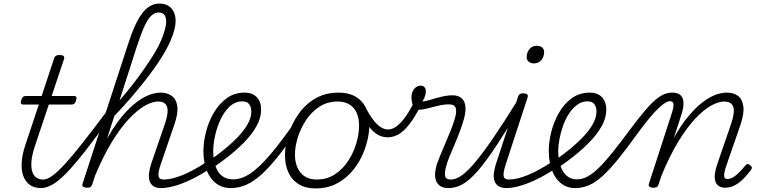

<svg xmlns="http://www.w3.org/2000/svg" viewBox="-20 -1039 4282 1078"><path d="M211 17Q171 17 146 -2Q121 -21 110 -53.5Q99 -86 102 -129Q105 -172 121 -221L198 -452H111Q100 -452 97.5 -458.5Q95 -465 99 -477Q103 -489 109 -494.5Q115 -500 125 -500H214L283 -709Q287 -721 293.5 -725.5Q300 -730 314 -730Q332 -730 337.5 -724Q343 -718 339 -706L270 -500H395Q406 -500 408.5 -494Q411 -488 407 -476Q404 -463 398 -457.5Q392 -452 381 -452H254L176 -219Q159 -168 156.5 -132Q154 -96 161.5 -74Q169 -52 185 -41.5Q201 -31 221 -31Q231 -31 236 -23.5Q241 -16 240.5 -7Q240 2 233 9.5Q226 17 211 17Z M209 17Q196 17 191.5 9.5Q187 2 189 -7Q191 -16 199.5 -23.5Q208 -31 223 -31Q244 -31 273 -51.5Q302 -72 343.5 -117Q385 -162 442.5 -235Q500 -308 578 -412Q587 -424 595.5 -421Q604 -418 607 -407Q610 -396 602 -385Q520 -269 459 -191.5Q398 -114 353.5 -68Q309 -22 274 -2.5Q239 17 209 17Z M885 17Q858 17 842.5 7Q827 -3 820.5 -21Q814 -39 816.5 -63.5Q819 -88 828 -117L906 -344Q920 -386 921 -413.5Q922 -441 909 -455Q896 -469 867 -469Q835 -469 793.5 -445.5Q752 -422 704.5 -372Q657 -322 607.5 -241Q558 -160 510 -44L519 -134Q564 -238 611.5 -311.5Q659 -385 707 -431Q755 -477 799 -498Q843 -519 881 -519Q919 -519 944.5 -500.5Q970 -482 975.5 -442.5Q981 -403 959 -340L883 -118Q867 -72 870 -51.5Q873 -31 899 -31Q909 -31 913.5 -23.5Q918 -16 916.5 -7Q915 2 907 9.5Q899 17 885 17ZM468 15Q456 15 448 10Q440 5 443 -6L699 -791Q737 -910 778.5 -964.5Q820 -1019 875 -1019Q905 -1019 925 -1006.5Q945 -994 955.5 -972Q966 -950 966 -922Q966 -899 959 -872Q952 -845 938.5 -813Q925 -781 904 -744.5Q883 -708 855 -668Q827 -628 792 -583.5Q757 -539 715 -490Q673 -441 622 -388L498 -4Q494 6 488.5 10.5Q483 15 468 15ZM651 -475Q694 -524 730 -571Q766 -618 795 -660Q824 -702 846.5 -739Q869 -776 883 -808.5Q897 -841 905 -869Q913 -897 913 -919Q913 -935 908.5 -946Q904 -957 894.5 -963Q885 -969 871 -969Q849 -969 829 -950.5Q809 -932 790 -889.5Q771 -847 747 -774Z M884 17Q872 17 868 9.5Q864 2 867 -7Q870 -16 878.5 -23.5Q887 -31 900 -31Q943 -31 1005 -56Q1067 -81 1145 -133Q1152 -137 1158 -134Q1164 -131 1167.5 -123Q1171 -115 1170 -107Q1169 -99 1161 -93Q1102 -54 1050 -29.5Q998 -5 956.5 6Q915 17 884 17Z M1143 -130Q1160 -140 1176 -152Q1192 -164 1209 -176Q1266 -220 1306.5 -260.5Q1347 -301 1369 -339.5Q1391 -378 1391 -413Q1391 -438 1379 -454Q1367 -470 1342 -470Q1331 -470 1326.5 -477Q1322 -484 1324 -494Q1326 -504 1333.5 -511.5Q1341 -519 1354 -519Q1383 -519 1403.5 -507.5Q1424 -496 1435 -475Q1446 -454 1446 -423Q1446 -378 1421 -332Q1396 -286 1348 -237Q1300 -188 1230 -136Q1213 -124 1196.5 -112Q1180 -100 1163 -89Z M1276 17Q1245 17 1220.5 6.5Q1196 -4 1177.5 -23.5Q1159 -43 1146.5 -69Q1134 -95 1128 -125.5Q1122 -156 1122 -190Q1122 -239 1136 -296Q1150 -353 1179 -403.5Q1208 -454 1251.5 -486.5Q1295 -519 1354 -519Q1365 -519 1368.5 -511.5Q1372 -504 1370 -494Q1368 -484 1360.5 -477Q1353 -470 1342 -470Q1300 -470 1269 -440.5Q1238 -411 1217.5 -366.5Q1197 -322 1187 -274.5Q1177 -227 1177 -189Q1177 -157 1183.5 -128.5Q1190 -100 1203 -78Q1216 -56 1238 -44Q1260 -32 1290 -32Q1336 -32 1384.5 -64Q1433 -96 1496 -169.5Q1559 -243 1644 -366Q1649 -373 1657.5 -370Q1666 -367 1671.5 -359.5Q1677 -352 1673 -346Q1606 -244 1551.5 -174Q1497 -104 1451 -62Q1405 -20 1362.5 -1.5Q1320 17 1276 17Z M1752 19Q1696 19 1657.5 -4.5Q1619 -28 1599.5 -70.5Q1580 -113 1580 -168Q1580 -222 1599 -283Q1618 -344 1655.5 -398Q1693 -452 1749.5 -485.5Q1806 -519 1882 -519Q1937 -519 1975.5 -497Q2014 -475 2034 -434.5Q2054 -394 2054 -340Q2054 -298 2042.5 -249.5Q2031 -201 2007.5 -153.5Q1984 -106 1947.5 -67Q1911 -28 1862.5 -4.5Q1814 19 1752 19ZM1758 -31Q1817 -31 1861.5 -61Q1906 -91 1936 -137.5Q1966 -184 1981 -236Q1996 -288 1996 -333Q1996 -375 1982.5 -405.5Q1969 -436 1942 -452.5Q1915 -469 1876 -469Q1818 -469 1773.5 -440Q1729 -411 1698.5 -365Q1668 -319 1652 -267Q1636 -215 1636 -171Q1636 -129 1650.5 -97Q1665 -65 1692 -48Q1719 -31 1758 -31Z M2156 -268Q2129 -268 2104 -281Q2079 -294 2054.5 -325Q2030 -356 2003 -410Q1997 -423 2003 -430Q2009 -437 2019.5 -437.5Q2030 -438 2036 -429Q2061 -383 2082 -358Q2103 -333 2122 -322.5Q2141 -312 2160 -312Q2180 -312 2202.5 -327Q2225 -342 2250 -374.5Q2275 -407 2302 -460Q2307 -471 2316 -474.5Q2325 -478 2333.5 -475.5Q2342 -473 2346 -466.5Q2350 -460 2345 -451Q2310 -382 2279 -342Q2248 -302 2218 -285Q2188 -268 2156 -268Z M2498 17Q2469 17 2452 5.5Q2435 -6 2428 -25Q2421 -44 2423 -67.5Q2425 -91 2432 -115Q2439 -135 2451.5 -166Q2464 -197 2480 -233.5Q2496 -270 2510.5 -306.5Q2525 -343 2534 -374Q2546 -416 2538 -434.5Q2530 -453 2501 -453Q2472 -453 2440.5 -445.5Q2409 -438 2380.5 -430.5Q2352 -423 2330 -423Q2319 -423 2310 -431Q2301 -439 2296 -454Q2291 -469 2290 -491Q2290 -510 2296.5 -525Q2303 -540 2315 -549Q2327 -558 2344 -558Q2356 -558 2363.5 -549Q2371 -540 2371 -526Q2371 -517 2367.5 -503.5Q2364 -490 2352 -469Q2370 -471 2390 -477Q2410 -483 2431.5 -489Q2453 -495 2475.5 -499.5Q2498 -504 2520 -504Q2551 -504 2569.5 -489.5Q2588 -475 2592.5 -445.5Q2597 -416 2585 -372Q2577 -342 2563 -304.5Q2549 -267 2533 -229.5Q2517 -192 2504 -160.5Q2491 -129 2486 -109Q2475 -71 2479 -51Q2483 -31 2511 -31Q2521 -31 2524.5 -23.5Q2528 -16 2526.5 -7Q2525 2 2518 9.5Q2511 17 2498 17Z M2498 17Q2487 17 2482 9.5Q2477 2 2478.5 -7Q2480 -16 2488.5 -23.5Q2497 -31 2512 -31Q2540 -31 2573 -54.5Q2606 -78 2649.5 -130Q2693 -182 2751 -267Q2809 -352 2886 -476Q2892 -486 2901.5 -485Q2911 -484 2916.5 -476Q2922 -468 2916 -459Q2831 -318 2770 -225.5Q2709 -133 2663 -80Q2617 -27 2578 -5Q2539 17 2498 17Z M2825 17Q2797 17 2780.5 7Q2764 -3 2757 -21Q2750 -39 2752.5 -63.5Q2755 -88 2764 -117L2888 -494Q2892 -506 2898 -510.5Q2904 -515 2917 -515Q2934 -515 2940 -509Q2946 -503 2942 -491L2820 -118Q2805 -72 2807.5 -51.5Q2810 -31 2838 -31Q2849 -31 2853.5 -23.5Q2858 -16 2856 -7Q2854 2 2846.5 9.5Q2839 17 2825 17ZM2977 -683Q2960 -683 2948.5 -692.5Q2937 -702 2937 -719Q2937 -743 2952 -762.5Q2967 -782 2995 -782Q3012 -782 3023.5 -773Q3035 -764 3035 -745Q3035 -722 3020 -702.5Q3005 -683 2977 -683Z M2822 17Q2810 17 2806 9.5Q2802 2 2805 -7Q2808 -16 2816.5 -23.5Q2825 -31 2838 -31Q2881 -31 2943 -56Q3005 -81 3083 -133Q3090 -137 3096 -134Q3102 -131 3105.5 -123Q3109 -115 3108 -107Q3107 -99 3099 -93Q3040 -54 2988 -29.5Q2936 -5 2894.5 6Q2853 17 2822 17Z M3081 -130Q3098 -140 3114 -152Q3130 -164 3147 -176Q3204 -220 3244.5 -260.5Q3285 -301 3307 -339.5Q3329 -378 3329 -413Q3329 -438 3317 -454Q3305 -470 3280 -470Q3269 -470 3264.5 -477Q3260 -484 3262 -494Q3264 -504 3271.5 -511.5Q3279 -519 3292 -519Q3321 -519 3341.5 -507.5Q3362 -496 3373 -475Q3384 -454 3384 -423Q3384 -378 3359 -332Q3334 -286 3286 -237Q3238 -188 3168 -136Q3151 -124 3134.5 -112Q3118 -100 3101 -89Z M3209 17Q3180 17 3156.5 6.5Q3133 -4 3115 -23.5Q3097 -43 3085 -69Q3073 -95 3067 -126Q3061 -157 3061 -192Q3061 -241 3075 -297.5Q3089 -354 3117.5 -404.5Q3146 -455 3189.5 -487Q3233 -519 3292 -519Q3303 -519 3307.5 -511.5Q3312 -504 3310 -494Q3308 -484 3300.5 -477Q3293 -470 3280 -470Q3247 -470 3220.5 -450.5Q3194 -431 3174 -400Q3154 -369 3141 -332Q3128 -295 3121 -257.5Q3114 -220 3114 -191Q3114 -159 3120.5 -130Q3127 -101 3140 -79Q3153 -57 3172.5 -44.5Q3192 -32 3219 -32Q3249 -32 3279 -48Q3309 -64 3344 -98.5Q3379 -133 3422.5 -187.5Q3466 -242 3523 -319Q3571 -383 3605.5 -423Q3640 -463 3666 -483.5Q3692 -504 3713 -511.5Q3734 -519 3754 -519Q3763 -519 3767 -511.5Q3771 -504 3769 -495Q3767 -486 3760 -478.5Q3753 -471 3740 -471Q3731 -471 3716.5 -462.5Q3702 -454 3680 -434Q3658 -414 3627.5 -377.5Q3597 -341 3556 -285Q3496 -201 3449 -143.5Q3402 -86 3363 -50.5Q3324 -15 3287 1Q3250 17 3209 17Z M3647 15Q3635 15 3627.5 10Q3620 5 3623 -6L3753 -407Q3763 -439 3761 -455Q3759 -471 3741 -471Q3731 -471 3727 -478.5Q3723 -486 3725 -495Q3727 -504 3734.5 -511.5Q3742 -519 3754 -519Q3779 -519 3793.5 -510Q3808 -501 3813.5 -484.5Q3819 -468 3817 -445.5Q3815 -423 3806 -396L3763 -264Q3802 -334 3842 -382.5Q3882 -431 3920.5 -461.5Q3959 -492 3994.5 -505.5Q4030 -519 4061 -519Q4099 -519 4123.5 -500.5Q4148 -482 4153.5 -442.5Q4159 -403 4138 -340L4056 -103Q4048 -78 4046 -63Q4044 -48 4048.5 -41Q4053 -34 4064 -34Q4082 -34 4099.5 -45.5Q4117 -57 4134 -75Q4151 -93 4164 -109Q4170 -117 4176 -118Q4182 -119 4189 -113Q4200 -106 4201 -99.5Q4202 -93 4197 -86Q4185 -69 4163.5 -45Q4142 -21 4113.5 -3Q4085 15 4052 15Q4029 15 4015 5Q4001 -5 3996 -22.5Q3991 -40 3994 -64Q3997 -88 4007 -117L4085 -344Q4099 -386 4100 -413.5Q4101 -441 4087.5 -455Q4074 -469 4046 -469Q4015 -469 3973.5 -446.5Q3932 -424 3885.5 -375Q3839 -326 3790 -246.5Q3741 -167 3694 -53L3678 -4Q3675 6 3668.5 10.5Q3662 15 3647 15Z"/></svg>

Font: Playwrite US Trad ExtraLight
Style: Regular
Weight: 250
Designer: Veronika Burian, José Scaglione
Foundry: TypeTogether
Version: Version 1.003